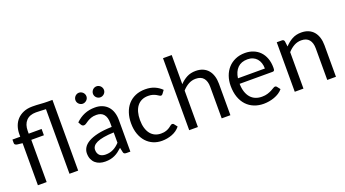

<svg xmlns="http://www.w3.org/2000/svg" viewBox="-56 -1287 3317 1846"><g transform="rotate(-20 1602.0 -364.0)"><path d="M93 0V-430.5L37 -437Q26.5 -439.5 19.8 -444.8Q13 -450 13 -460V-496.5H93V-523.5Q93 -565.5 106 -603.2Q119 -641 145 -669Q171 -697 210 -713.5Q249 -730 301 -730Q342.5 -730 380.8 -726.8Q419 -723.5 455 -723.5H505V0H416V-661Q389 -662 361.8 -663.5Q334.5 -665 314.5 -665Q249.5 -665 214.5 -627.8Q179.5 -590.5 179.5 -523.5V-496.5H311.5V-432H182.5V0Z M1039 0H999.5Q986.5 0 978.5 -4Q970.5 -8 968 -21L958 -68Q938 -50 919 -35.8Q900 -21.5 879 -11.8Q858 -2 834.2 3Q810.5 8 781.5 8Q752 8 726.2 -0.2Q700.5 -8.5 681.5 -25Q662.5 -41.5 651.2 -66.8Q640 -92 640 -126.5Q640 -156.5 656.5 -184.2Q673 -212 709.8 -233.5Q746.5 -255 806 -268.8Q865.5 -282.5 951.5 -284.5V-324Q951.5 -383 926.2 -413.2Q901 -443.5 851.5 -443.5Q819 -443.5 796.8 -435.2Q774.5 -427 758.2 -416.8Q742 -406.5 730.2 -398.2Q718.5 -390 707 -390Q698 -390 691.2 -394.8Q684.5 -399.5 680.5 -406.5L664.5 -435Q706.5 -475.5 755 -495.5Q803.5 -515.5 862.5 -515.5Q905 -515.5 938 -501.5Q971 -487.5 993.5 -462.5Q1016 -437.5 1027.5 -402Q1039 -366.5 1039 -324ZM808 -54.5Q831.5 -54.5 851 -59.2Q870.5 -64 887.8 -72.8Q905 -81.5 920.8 -94Q936.5 -106.5 951.5 -122.5V-228Q890 -226 847 -218.2Q804 -210.5 777 -198Q750 -185.5 737.8 -168.5Q725.5 -151.5 725.5 -130.5Q725.5 -110.5 732 -96Q738.5 -81.5 749.5 -72.2Q760.5 -63 775.5 -58.8Q790.5 -54.5 808 -54.5ZM824 -644.5Q824 -633 819.5 -623Q815 -613 807 -605.5Q799 -598 788.8 -593.5Q778.5 -589 767 -589Q756 -589 746 -593.5Q736 -598 728.2 -605.5Q720.5 -613 716 -623Q711.5 -633 711.5 -644.5Q711.5 -656 716 -666.5Q720.5 -677 728.2 -684.8Q736 -692.5 746 -697Q756 -701.5 767 -701.5Q778.5 -701.5 788.8 -697Q799 -692.5 807 -684.8Q815 -677 819.5 -666.5Q824 -656 824 -644.5ZM1003.5 -644.5Q1003.5 -633 999 -623Q994.5 -613 986.8 -605.5Q979 -598 968.8 -593.5Q958.5 -589 947 -589Q935.5 -589 925.2 -593.5Q915 -598 907.5 -605.5Q900 -613 895.5 -623Q891 -633 891 -644.5Q891 -656 895.5 -666.5Q900 -677 907.5 -684.8Q915 -692.5 925.2 -697Q935.5 -701.5 947 -701.5Q958.5 -701.5 968.8 -697Q979 -692.5 986.8 -684.8Q994.5 -677 999 -666.5Q1003.5 -656 1003.5 -644.5Z M1519.5 -416.5Q1515.5 -411 1511.5 -408Q1507.5 -405 1500 -405Q1492.5 -405 1483.8 -411.2Q1475 -417.5 1461.5 -425Q1448 -432.5 1428.8 -438.8Q1409.5 -445 1381.5 -445Q1344.5 -445 1316 -431.8Q1287.5 -418.5 1268.2 -393.5Q1249 -368.5 1239.2 -333Q1229.5 -297.5 1229.5 -253.5Q1229.5 -207.5 1240 -171.8Q1250.5 -136 1269.5 -111.8Q1288.5 -87.5 1315.8 -74.8Q1343 -62 1377 -62Q1409.5 -62 1430.5 -69.8Q1451.5 -77.5 1465.5 -87Q1479.5 -96.5 1488.5 -104.2Q1497.5 -112 1506.5 -112Q1518 -112 1523.5 -103.5L1548.5 -71Q1515.5 -30.5 1466 -11.8Q1416.5 7 1361.5 7Q1314 7 1273.2 -10.5Q1232.5 -28 1202.5 -61.2Q1172.5 -94.5 1155.2 -143Q1138 -191.5 1138 -253.5Q1138 -310 1153.8 -358Q1169.5 -406 1199.8 -440.8Q1230 -475.5 1274.5 -495Q1319 -514.5 1376.5 -514.5Q1429.5 -514.5 1470.5 -497.2Q1511.5 -480 1543 -448.5Z M1641 0V-736.5H1730V-438.5Q1762.5 -473 1802 -493.8Q1841.5 -514.5 1893 -514.5Q1934.5 -514.5 1966.2 -500.8Q1998 -487 2019.2 -461.8Q2040.5 -436.5 2051.5 -401Q2062.5 -365.5 2062.5 -322.5V0H1973.5V-322.5Q1973.5 -380 1947.2 -411.8Q1921 -443.5 1867 -443.5Q1827.5 -443.5 1793.2 -424.5Q1759 -405.5 1730 -373V0Z M2397.5 -514.5Q2443 -514.5 2481.5 -499.2Q2520 -484 2548 -455.2Q2576 -426.5 2591.8 -384.2Q2607.5 -342 2607.5 -288Q2607.5 -267 2603 -260Q2598.5 -253 2586 -253H2249Q2250 -205 2262 -169.5Q2274 -134 2295 -110.2Q2316 -86.5 2345 -74.8Q2374 -63 2410 -63Q2443.5 -63 2467.8 -70.8Q2492 -78.5 2509.5 -87.5Q2527 -96.5 2538.8 -104.2Q2550.5 -112 2559 -112Q2570 -112 2576 -103.5L2601 -71Q2584.5 -51 2561.5 -36.2Q2538.5 -21.5 2512.2 -12Q2486 -2.5 2458 2.2Q2430 7 2402.5 7Q2350 7 2305.8 -10.8Q2261.5 -28.5 2229.2 -62.8Q2197 -97 2179 -147.5Q2161 -198 2161 -263.5Q2161 -316.5 2177.2 -362.5Q2193.5 -408.5 2224 -442.2Q2254.5 -476 2298.5 -495.2Q2342.5 -514.5 2397.5 -514.5ZM2399.5 -449Q2335 -449 2298 -411.8Q2261 -374.5 2252 -308.5H2527.5Q2527.5 -339.5 2519 -365.2Q2510.5 -391 2494 -409.8Q2477.5 -428.5 2453.8 -438.8Q2430 -449 2399.5 -449Z M2721 0V-506.5H2774Q2793 -506.5 2798 -488L2805 -433Q2838 -469.5 2878.8 -492Q2919.5 -514.5 2973 -514.5Q3014.5 -514.5 3046.2 -500.8Q3078 -487 3099.2 -461.8Q3120.5 -436.5 3131.5 -401Q3142.5 -365.5 3142.5 -322.5V0H3053.5V-322.5Q3053.5 -380 3027.2 -411.8Q3001 -443.5 2947 -443.5Q2907.5 -443.5 2873.2 -424.5Q2839 -405.5 2810 -373V0Z"/></g></svg>

Font: 8514790e538f44c2 - subset of Lato
Style: Regular
Weight: 400
Version: Version 1.104; Western+Polish opensource